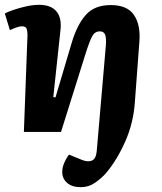

<svg xmlns="http://www.w3.org/2000/svg" viewBox="-20 -547 670 796"><path d="M316 229Q278 229 258 211Q238 193 238 166Q238 148 246 129Q254 110 266 94L320 116Q345 126 361.5 118.5Q378 111 381 80L419 -360Q421 -391 415.5 -404Q410 -417 394 -417Q373 -417 362 -396.5Q351 -376 334 -322L233 0H79L94 -402Q94 -417 90.5 -427.5Q87 -438 71 -438Q55 -438 21 -422L0 -491Q10 -497 34.5 -505.5Q59 -514 88 -520.5Q117 -527 142 -527Q190 -527 213 -501Q236 -475 231 -425L201 -145L210 -143L278 -372Q300 -445 336 -485.5Q372 -526 439 -526Q507 -526 535 -485.5Q563 -445 558 -376L539 -122Q533 -37 499.5 39Q466 115 421 169Q402 191 375 210Q348 229 316 229Z"/></svg>

Font: Literata 12pt
Style: Bold Italic
Weight: 700
Italic angle: -2°
Designer: Latin by Veronika Burian and Jose Scaglione. Greek by Irene Vlachou. Cyrillic by Vera Evstafieva
Foundry: TypeTogether
Version: Version 3.002